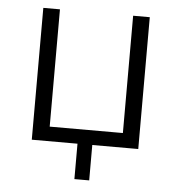

<svg xmlns="http://www.w3.org/2000/svg" viewBox="-48 -545 672 724"><g transform="rotate(5 288.0 -182.5)"><path d="M260 134V0H87V-499H150V-55H427V-499H490V0H316V134Z"/></g></svg>

Font: Nunitoga
Style: Light
Weight: 300
Designer: Vernon Adams
Foundry: Vernon Adams
Version: Version 1.0